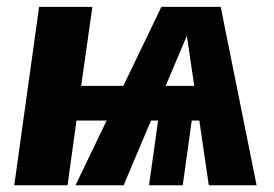

<svg xmlns="http://www.w3.org/2000/svg" viewBox="-20 -552 815 572"><path d="M460.8 -531.6H637.5L744.4 0H602.1L536.7 -445.6L348.3 0H204.9ZM424 0 454.1 -215.7H554.4L524.4 0ZM221.8 -296.1H615.8L601.9 -192.9H207.9L181.2 0H22.5L96.5 -531.6H255.2Z"/></svg>

Font: Fira Sans Variable
Style: Italic
Weight: 397
Italic angle: -8°
Designer: Carrois Corporate & Edenspiekermann AG
Foundry: Carrois Corporate GbR & Edenspiekermann AG
Version: Version 4.202